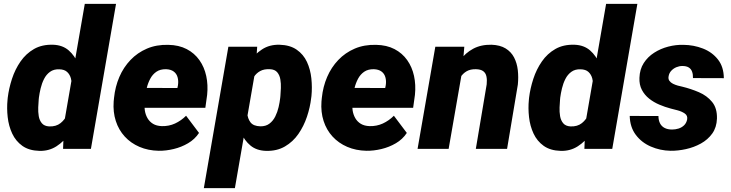

<svg xmlns="http://www.w3.org/2000/svg" viewBox="-20 -770 3779 993"><path d="M311 -130.4 418.5 -750H580.1L450.2 0H306.2ZM19 -253.9 20 -264.6Q25.9 -313 42 -362.3Q58.1 -411.6 86.2 -452.1Q114.3 -492.7 156 -516.6Q197.8 -540.5 255.4 -538.6Q304.2 -536.6 335.4 -509.3Q366.7 -481.9 383.8 -440.2Q400.9 -398.4 407.2 -352.5Q413.6 -306.6 412.6 -268.1L411.1 -254.9Q403.8 -213.4 386 -166.7Q368.2 -120.1 339.6 -79.3Q311 -38.6 272 -13.4Q232.9 11.7 183.6 10.3Q129.9 8.8 95.7 -15.6Q61.5 -40 43.2 -79.1Q24.9 -118.2 19.8 -164.1Q14.6 -210 19 -253.9ZM181.2 -265.1 180.2 -254.9Q178.7 -237.3 177.7 -214.4Q176.8 -191.4 180.4 -169.4Q184.1 -147.5 196.5 -132.6Q209 -117.7 233.9 -116.2Q270 -114.7 293.2 -133.3Q316.4 -151.9 328.9 -180.9Q341.3 -210 344.7 -240.7L349.1 -279.8Q351.6 -299.8 351.8 -322.3Q352.1 -344.7 346.7 -364.7Q341.3 -384.8 327.1 -397.9Q313 -411.1 286.1 -411.6Q257.8 -412.6 238.5 -398.4Q219.2 -384.3 207.8 -361.6Q196.3 -338.9 190.2 -313.2Q184.1 -287.6 181.2 -265.1Z M800.8 9.8Q746.1 8.8 701.2 -10.5Q656.2 -29.8 625 -64Q593.8 -98.1 578.9 -144.3Q564 -190.4 567.9 -245.1L569.8 -264.2Q575.7 -321.8 597.2 -371.8Q618.7 -421.9 654.8 -459.7Q690.9 -497.6 740 -518.6Q789.1 -539.6 850.1 -538.1Q905.3 -537.1 945.6 -516.1Q985.8 -495.1 1011.2 -459.2Q1036.6 -423.3 1046.6 -377.2Q1056.6 -331.1 1051.3 -279.3L1042 -212.4H622.1L638.7 -315.4L897.5 -314.9L900.4 -329.1Q903.8 -352.1 898.4 -370.6Q893.1 -389.2 878.4 -400.1Q863.8 -411.1 838.9 -412.1Q808.6 -412.6 788.8 -398.9Q769 -385.3 757.1 -362.8Q745.1 -340.3 738.8 -314.2Q732.4 -288.1 729.5 -264.2L727.5 -245.6Q725.6 -221.7 729 -199.2Q732.4 -176.8 742.9 -158.7Q753.4 -140.6 771.5 -129.6Q789.6 -118.7 816.9 -117.7Q853.5 -116.7 885.3 -131.3Q917 -146 942.4 -171.4L1009.3 -82.5Q987.3 -49.3 952.6 -29.1Q918 -8.8 878.2 0.7Q838.4 10.3 800.8 9.8Z M1302.7 -418 1194.8 203.1H1034.2L1161.1 -528.3H1310.1ZM1590.8 -273.4 1589.4 -263.2Q1584 -215.3 1567.6 -166.5Q1551.3 -117.7 1523.2 -77.1Q1495.1 -36.6 1453.6 -12.5Q1412.1 11.7 1356 10.3Q1306.6 8.8 1275.4 -17.3Q1244.1 -43.5 1226.8 -83.7Q1209.5 -124 1202.9 -169.2Q1196.3 -214.4 1197.3 -253.4L1198.7 -267.6Q1206.1 -310.5 1223.1 -358.4Q1240.2 -406.2 1268.1 -447.5Q1295.9 -488.8 1335 -514.4Q1374 -540 1425.8 -538.6Q1480 -537.1 1514.6 -512.9Q1549.3 -488.8 1567.4 -450Q1585.4 -411.1 1590.3 -364.7Q1595.2 -318.4 1590.8 -273.4ZM1429.2 -263.7 1430.2 -273.9Q1431.6 -291.5 1432.6 -314.5Q1433.6 -337.4 1429.9 -359.4Q1426.3 -381.3 1413.8 -396.2Q1401.4 -411.1 1376 -412.1Q1346.2 -413.6 1326.2 -402.8Q1306.2 -392.1 1293.7 -373Q1281.2 -354 1274.4 -330.3Q1267.6 -306.6 1264.6 -281.7L1260.3 -241.7Q1256.8 -213.9 1258.8 -185.3Q1260.7 -156.7 1275.6 -137.2Q1290.5 -117.7 1326.2 -116.7Q1354.5 -116.2 1373.3 -130.4Q1392.1 -144.5 1403.6 -167.5Q1415 -190.4 1420.9 -216.1Q1426.8 -241.7 1429.2 -263.7Z M1875.5 9.8Q1820.8 8.8 1775.9 -10.5Q1731 -29.8 1699.7 -64Q1668.5 -98.1 1653.6 -144.3Q1638.7 -190.4 1642.6 -245.1L1644.5 -264.2Q1650.4 -321.8 1671.9 -371.8Q1693.4 -421.9 1729.5 -459.7Q1765.6 -497.6 1814.7 -518.6Q1863.8 -539.6 1924.8 -538.1Q1980 -537.1 2020.3 -516.1Q2060.5 -495.1 2085.9 -459.2Q2111.3 -423.3 2121.3 -377.2Q2131.3 -331.1 2126 -279.3L2116.7 -212.4H1696.8L1713.4 -315.4L1972.2 -314.9L1975.1 -329.1Q1978.5 -352.1 1973.1 -370.6Q1967.8 -389.2 1953.1 -400.1Q1938.5 -411.1 1913.6 -412.1Q1883.3 -412.6 1863.5 -398.9Q1843.8 -385.3 1831.8 -362.8Q1819.8 -340.3 1813.5 -314.2Q1807.1 -288.1 1804.2 -264.2L1802.2 -245.6Q1800.3 -221.7 1803.7 -199.2Q1807.1 -176.8 1817.6 -158.7Q1828.1 -140.6 1846.2 -129.6Q1864.3 -118.7 1891.6 -117.7Q1928.2 -116.7 1960 -131.3Q1991.7 -146 2017.1 -171.4L2084 -82.5Q2062 -49.3 2027.3 -29.1Q1992.7 -8.8 1952.9 0.7Q1913.1 10.3 1875.5 9.8Z M2371.1 -406.7 2300.3 0H2139.6L2231.4 -528.3H2381.3ZM2331.1 -282.2 2297.9 -280.3Q2302.2 -327.6 2317.4 -374.3Q2332.5 -420.9 2359.6 -458.5Q2386.7 -496.1 2427 -517.8Q2467.3 -539.6 2522 -538.6Q2566.4 -537.1 2595 -519.5Q2623.5 -502 2638.7 -472.9Q2653.8 -443.8 2658 -407.5Q2662.1 -371.1 2658.2 -332.5L2602.5 0H2440.9L2497.1 -334Q2499.5 -356.9 2495.8 -374.5Q2492.2 -392.1 2479.2 -401.9Q2466.3 -411.6 2440.9 -412.1Q2412.6 -412.6 2393.3 -401.4Q2374 -390.1 2361.6 -370.8Q2349.1 -351.6 2342 -328.4Q2335 -305.2 2331.1 -282.2Z M3007.3 -130.4 3114.7 -750H3276.4L3146.5 0H3002.4ZM2715.3 -253.9 2716.3 -264.6Q2722.2 -313 2738.3 -362.3Q2754.4 -411.6 2782.5 -452.1Q2810.5 -492.7 2852.3 -516.6Q2894 -540.5 2951.7 -538.6Q3000.5 -536.6 3031.7 -509.3Q3063 -481.9 3080.1 -440.2Q3097.2 -398.4 3103.5 -352.5Q3109.9 -306.6 3108.9 -268.1L3107.4 -254.9Q3100.1 -213.4 3082.3 -166.7Q3064.5 -120.1 3035.9 -79.3Q3007.3 -38.6 2968.3 -13.4Q2929.2 11.7 2879.9 10.3Q2826.2 8.8 2792 -15.6Q2757.8 -40 2739.5 -79.1Q2721.2 -118.2 2716.1 -164.1Q2710.9 -210 2715.3 -253.9ZM2877.4 -265.1 2876.5 -254.9Q2875 -237.3 2874 -214.4Q2873 -191.4 2876.7 -169.4Q2880.4 -147.5 2892.8 -132.6Q2905.3 -117.7 2930.2 -116.2Q2966.3 -114.7 2989.5 -133.3Q3012.7 -151.9 3025.1 -180.9Q3037.6 -210 3041 -240.7L3045.4 -279.8Q3047.9 -299.8 3048.1 -322.3Q3048.3 -344.7 3043 -364.7Q3037.6 -384.8 3023.4 -397.9Q3009.3 -411.1 2982.4 -411.6Q2954.1 -412.6 2934.8 -398.4Q2915.5 -384.3 2904.1 -361.6Q2892.6 -338.9 2886.5 -313.2Q2880.4 -287.6 2877.4 -265.1Z M3533.7 -151.4Q3537.6 -171.9 3521.7 -182.9Q3505.9 -193.8 3484.1 -199.5Q3462.4 -205.1 3449.2 -208.5Q3419.4 -216.3 3390.1 -228.8Q3360.8 -241.2 3337.2 -260Q3313.5 -278.8 3299.6 -305.4Q3285.6 -332 3287.1 -367.7Q3288.6 -411.6 3309.3 -443.8Q3330.1 -476.1 3363.3 -497.3Q3396.5 -518.6 3435.8 -528.8Q3475.1 -539.1 3514.2 -538.1Q3567.9 -537.6 3615.5 -519Q3663.1 -500.5 3693.1 -462.4Q3723.1 -424.3 3723.6 -365.7L3564 -366.2Q3564.5 -385.3 3559.3 -399.4Q3554.2 -413.6 3542 -421.1Q3529.8 -428.7 3508.8 -428.7Q3493.2 -428.7 3478 -422.4Q3462.9 -416 3451.9 -404.3Q3440.9 -392.6 3438 -376Q3435.1 -361.8 3441.9 -352.3Q3448.7 -342.8 3460.4 -336.9Q3472.2 -331.1 3485.1 -327.4Q3498 -323.7 3508.3 -321.8Q3552.7 -311 3594.5 -293.2Q3636.2 -275.4 3662.8 -242.9Q3689.5 -210.4 3688 -156.7Q3686.5 -111.3 3663.6 -79.3Q3640.6 -47.4 3604.7 -27.6Q3568.8 -7.8 3527.6 1.2Q3486.3 10.3 3447.8 9.8Q3394 8.8 3346.2 -12Q3298.3 -32.7 3268.3 -72.5Q3238.3 -112.3 3236.8 -170.4L3385.3 -169.9Q3385.7 -147 3393.8 -131.6Q3401.9 -116.2 3417.5 -108.2Q3433.1 -100.1 3456.1 -100.1Q3473.1 -100.1 3489.5 -105.2Q3505.9 -110.4 3517.8 -121.8Q3529.8 -133.3 3533.7 -151.4Z"/></svg>

Font: Roboto Black
Style: Italic
Weight: 900
Italic angle: -12°
Designer: Christian Robertson
Foundry: Google
Version: Version 3.0; 2020